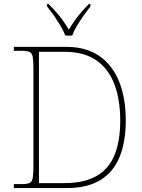

<svg xmlns="http://www.w3.org/2000/svg" viewBox="-20 -951 717 971"><path d="M50 0V-20H93Q118 -20 130 -26Q142 -32 145.5 -51Q149 -70 149 -108V-606Q149 -645 145.5 -663.5Q142 -682 130 -688Q118 -694 93 -694H50V-714H315Q415 -714 481.5 -668.5Q548 -623 582 -539.5Q616 -456 616 -342Q616 -233 584.5 -156.5Q553 -80 487 -40Q421 0 319 0ZM305 -25Q405 -25 467.5 -60.5Q530 -96 559 -166.5Q588 -237 588 -342Q588 -447 558.5 -525Q529 -603 467 -646Q405 -689 306 -689H177V-25ZM310 -771Q302 -794 286 -820.5Q270 -847 252 -873Q234 -899 218 -918V-931H225Q250 -906 267.5 -886Q285 -866 299 -846Q313 -826 328 -801Q343 -826 357 -846Q371 -866 388 -886Q405 -906 430 -931H437V-918Q422 -899 403.5 -873Q385 -847 369 -820.5Q353 -794 345 -771Z"/></svg>

Font: Noto Serif Kannada Thin
Style: Regular
Weight: 250
Version: Version 2.003